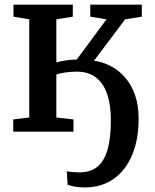

<svg xmlns="http://www.w3.org/2000/svg" viewBox="-20 -576 679 840"><path d="M350.5 244Q326.5 244 307.5 240.5Q288.5 237 276 232.5L272 173Q279.5 175 296 176.5Q312.5 178 328.5 178Q365.5 178 391.5 163.5Q417.5 149 433.8 119.8Q450 90.5 457.5 47.5Q465 4.5 465 -51.5Q465 -116 449.2 -163.2Q433.5 -210.5 400.5 -236.5Q367.5 -262.5 316 -262.5Q291.5 -262.5 267.2 -259.2Q243 -256 226.5 -250V-62L301.5 -53.5V0H38V-53.5L108 -62V-491.5L39 -503V-555.5H298.5V-503L226.5 -491.5V-303Q246 -308.5 269.5 -312Q293 -315.5 315.5 -315.5L446 -491.5L375 -503V-555.5H600.5V-503L527.5 -491.5L391.5 -310.5Q430 -305 465.2 -286.5Q500.5 -268 527.8 -236.5Q555 -205 570.8 -160Q586.5 -115 586.5 -56.5Q586.5 34.5 558 102.2Q529.5 170 476.5 207Q423.5 244 350.5 244Z"/></svg>

Font: Merriweather SemiBold
Style: Regular
Weight: 600
Version: Version 2.100